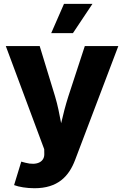

<svg xmlns="http://www.w3.org/2000/svg" viewBox="-20 -790 658 1018"><path d="M54.7 191.4C80.1 201.2 121.1 208 163.1 208C285.6 208 345.2 146 378.4 57.6L607.4 -545.9H429.7L342.3 -278.8C327.6 -232.4 315.4 -186 304.2 -136.7C294.9 -186 286.1 -231.9 272 -278.8L190.4 -545.9H10.7L214.4 1L214.8 23.9C217.3 68.4 175.8 89.4 114.3 72.8L92.8 66.9ZM251.5 -614.3H366.7L470.2 -769.5H319.3Z"/></svg>

Font: Inter ExtraBold
Style: Regular
Weight: 800
Designer: Rasmus Andersson
Foundry: rsms
Version: Version 4.001;git-9221beed3